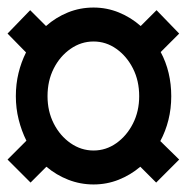

<svg xmlns="http://www.w3.org/2000/svg" viewBox="-20 -597 496 509"><path d="M228 -108Q193 -108 161 -120.5Q129 -133 103 -155L61 -113L0 -174L50 -224Q37 -250 29.5 -280Q22 -310 22 -342Q22 -374 29 -403Q36 -432 49 -458L0 -508L60 -570L102 -528Q128 -551 160 -564Q192 -577 228 -577Q263 -577 295 -564Q327 -551 353 -528L395 -570L455 -508L406 -459Q420 -433 427 -403.5Q434 -374 434 -342Q434 -309 426.5 -279Q419 -249 405 -223L455 -174L394 -113L352 -155Q326 -133 294.5 -120.5Q263 -108 228 -108ZM228 -198Q261 -198 288.5 -217.5Q316 -237 332.5 -269.5Q349 -302 349 -342Q349 -383 332.5 -415.5Q316 -448 288.5 -467.5Q261 -487 228 -487Q195 -487 167 -467.5Q139 -448 122.5 -415.5Q106 -383 106 -342Q106 -302 122.5 -269.5Q139 -237 167 -217.5Q195 -198 228 -198Z"/></svg>

Font: Archivo Narrow
Style: Bold Italic
Weight: 700
Italic angle: -8°
Designer: Hector Gatti
Foundry: Omnibus-Type
Version: Version 3.002